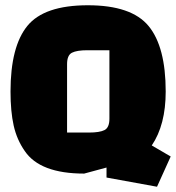

<svg xmlns="http://www.w3.org/2000/svg" viewBox="-20 -660 670 730"><path d="M385 -23 300 0Q132 0 74 -86Q44 -129 32 -182.5Q20 -236 20 -312Q20 -483 84 -561.5Q148 -640 314 -640Q480 -640 545 -561Q610 -482 610 -312Q610 -185 557 -107L629 -65L577 50L385 15ZM235 -156H318Q359 -156 377.5 -165.5Q396 -175 396 -209V-469H312Q272 -469 253.5 -459.5Q235 -450 235 -416Z"/></svg>

Font: Myanmar Thuriya
Style: Regular
Weight: 400
Designer: Danh Hong
Foundry: Google Inc.
Version: Version 2.00 November 23, 2015